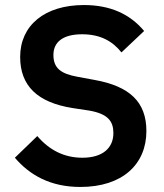

<svg xmlns="http://www.w3.org/2000/svg" viewBox="-20 -730 651 762"><path d="M299 12C466 12 561 -78 561 -210C561 -325 495 -388 354 -413L289 -425C222 -437 192 -459 192 -512C192 -564 231 -594 306 -594C380 -594 428 -565 462 -522L552 -607C496 -674 418 -710 313 -710C157 -710 60 -629 60 -504C60 -390 128 -323 269 -301L335 -291C408 -278 430 -249 430 -202C430 -143 388 -104 307 -104C235 -104 176 -134 128 -190L39 -104C98 -35 180 12 299 12Z"/></svg>

Font: IBM Plex Thai Looped SemiBold
Style: Regular
Weight: 600
Designer: Mike Abbink, Paul van der Laan, Pieter van Rosmalen, Ben Mitchell, Mark Frömberg
Foundry: Bold Monday
Version: Version 1.0